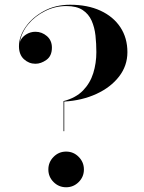

<svg xmlns="http://www.w3.org/2000/svg" viewBox="-20 -780 607 810"><path d="M248 -353.5Q300 -367 330.2 -398.2Q360.5 -429.5 373.5 -471.5Q386.5 -513.5 386.5 -560Q386.5 -595.5 382.8 -630Q379 -664.5 366.5 -692.8Q354 -721 328.5 -737.8Q303 -754.5 260 -754.5Q212.5 -754.5 170 -733.2Q127.5 -712 99 -677.5Q70.5 -643 64 -603.5Q71 -622.5 89.5 -634.2Q108 -646 129.5 -646Q156.5 -646 177.8 -627.8Q199 -609.5 199 -579Q199 -544 176 -527.5Q153 -511 129.5 -511Q102 -511 81 -530.2Q60 -549.5 60 -585Q60 -626 88 -666.2Q116 -706.5 164.8 -733.2Q213.5 -760 276 -760Q349.5 -760 403.8 -735Q458 -710 487.8 -665Q517.5 -620 517.5 -560Q517.5 -502.5 482.2 -457Q447 -411.5 386.8 -383.8Q326.5 -356 251 -351.5V-226.5H248ZM184 -65Q184 -96 206 -118.2Q228 -140.5 259 -140.5Q290 -140.5 312 -118.2Q334 -96 334 -65Q334 -34 312 -12Q290 10 259 10Q228 10 206 -12Q184 -34 184 -65Z"/></svg>

Font: Bodoni* 72pt Medium
Style: Regular
Weight: 500
Version: Version 2.3